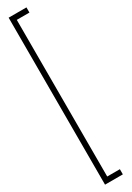

<svg xmlns="http://www.w3.org/2000/svg" viewBox="-260 -748 663 966"><g transform="rotate(-30 71.0 -265.0)"><path d="M19 220V-750H122.5V-720H49V190H122.5V220Z"/></g></svg>

Font: Imbue 10pt Thin
Style: Regular
Weight: 100
Designer: Tyler Finck
Foundry: Etcetera Type Company
Version: Version 1.102; ttfautohint (v1.8.3)